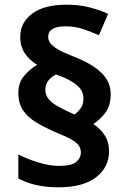

<svg xmlns="http://www.w3.org/2000/svg" viewBox="-20 -788 545 817"><path d="M58 -393Q58 -436 83 -465.5Q108 -495 138 -512Q103 -534 84.5 -563Q66 -592 66 -630Q66 -692 117 -730Q168 -768 263 -768Q316 -768 359.5 -757Q403 -746 440 -729L401 -638Q368 -653 333 -664.5Q298 -676 260 -676Q221 -676 203 -664.5Q185 -653 185 -631Q185 -617 194 -604.5Q203 -592 225.5 -578.5Q248 -565 289 -549Q344 -528 379.5 -504Q415 -480 433 -452Q451 -424 451 -388Q451 -338 428 -308Q405 -278 377 -260Q408 -240 426 -211.5Q444 -183 444 -144Q444 -76 388.5 -33.5Q333 9 229 9Q177 9 134.5 -0.5Q92 -10 58 -29V-131Q96 -111 144 -96.5Q192 -82 231 -82Q283 -82 303.5 -98.5Q324 -115 324 -139Q324 -155 316.5 -167Q309 -179 287 -192.5Q265 -206 222 -223Q173 -244 136 -266Q99 -288 78.5 -318Q58 -348 58 -393ZM173 -406Q173 -387 183.5 -371Q194 -355 218 -340.5Q242 -326 281 -308L297 -301Q311 -311 323 -327Q335 -343 335 -368Q335 -389 325 -405.5Q315 -422 289.5 -438.5Q264 -455 219 -471Q202 -464 187.5 -447.5Q173 -431 173 -406Z"/></svg>

Font: Noto Sans Syriac Eastern
Style: Bold
Weight: 700
Designer: Patrick Giasson and the Monotype Design Team
Foundry: Monotype Imaging Inc.
Version: Version 3.001